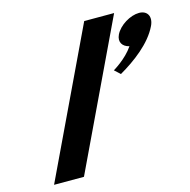

<svg xmlns="http://www.w3.org/2000/svg" viewBox="-121 -979 1088 1098"><g transform="rotate(-15 422.5 -430.0)"><path d="M64.7 0H241.7L650.6 -860H473.6ZM788.1 -824C736.3 -824 668.9 -784 645.1 -734C626.1 -694 646.4 -663 686.3 -654C642.7 -589 564.5 -544 564.5 -544L598.1 -513C687.9 -565 791.1 -641 835.3 -734C859.1 -784 838.1 -824 788.1 -824Z"/></g></svg>

Font: Hussar
Style: BdSuprExtOblFive
Weight: 700
Foundry: Cannot Into Space Fonts
Version: Version 2.00